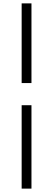

<svg xmlns="http://www.w3.org/2000/svg" viewBox="-20 -841 315 1135"><path d="M108 274H166V-219H108ZM166 -350V-821H108V-350Z"/></svg>

Font: Noto Serif CJK JP Medium
Style: Regular
Weight: 500
Designer: Ryoko NISHIZUKA 西塚涼子 (kana & ideographs); Frank Grießhammer (Latin, Greek & Cyrillic); Wenlong ZHANG 张文龙 (bopomofo); San
Foundry: Adobe Systems Incorporated
Version: Version 1.000;PS 1;hotconv 16.6.53;makeotf.lib2.5.65590